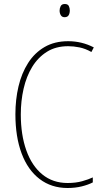

<svg xmlns="http://www.w3.org/2000/svg" viewBox="-20 -930 515 960"><path d="M321 -699Q259 -699 214.5 -671Q170 -643 141 -595.5Q112 -548 98 -486.5Q84 -425 84 -358Q84 -256 111.5 -178.5Q139 -101 191.5 -58Q244 -15 318 -15Q359 -15 391 -24Q423 -33 444 -43V-18Q421 -6 388.5 2Q356 10 318 10Q237 10 178 -35Q119 -80 88 -163Q57 -246 57 -359Q57 -432 72.5 -498Q88 -564 120.5 -615Q153 -666 203 -695Q253 -724 321 -724Q389 -724 449 -693L437 -670Q407 -687 377.5 -693Q348 -699 321 -699ZM304 -910Q319 -910 324 -900Q329 -890 329 -878Q329 -863 323 -853.5Q317 -844 303 -844Q290 -844 284 -854Q278 -864 278 -877Q278 -889 283.5 -899.5Q289 -910 304 -910Z"/></svg>

Font: Noto Sans Tamil Condensed Thin
Style: Regular
Weight: 100
Width: 3
Designer: Jelle Bosma - Monotype Design Team
Foundry: Monotype Imaging Inc.
Version: Version 2.004; ttfautohint (v1.8.4.7-5d5b)